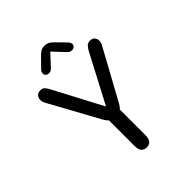

<svg xmlns="http://www.w3.org/2000/svg" viewBox="-218 -914 1054 1054"><g transform="rotate(-45 309.5 -387.0)"><path d="M306.8 9.5Q264.8 9.5 264.8 -43.7V-242.7Q254.3 -251 243.7 -270.2L85.8 -558.2Q77.3 -572.8 77.3 -589Q77.3 -603 86.7 -614.3Q96 -625.7 115 -625.7Q131.7 -625.7 141.1 -615.8Q150.5 -605.8 161.3 -584.2L307.2 -307.5L452.8 -584.7Q463.7 -606 473.8 -615.8Q484 -625.7 500.5 -625.7Q519.5 -625.7 528.2 -614.7Q536.8 -603.7 536.8 -590Q536.8 -582.2 534.5 -573.8Q532.2 -565.5 527.8 -558.5L370 -270.2Q365 -261.2 360.2 -254.4Q355.3 -247.7 349.2 -243V-43.7Q349.2 9.5 306.8 9.5ZM407.7 -704.5Q419.7 -692 419.7 -680.8Q419.7 -670.7 412.2 -664.2Q404.8 -657.8 392.8 -657.8Q382.2 -657.8 374.7 -663.6Q367.2 -669.3 358.5 -679.2L304.2 -737.3L249.7 -678.8Q240.8 -668.7 233.6 -663.2Q226.3 -657.8 215.3 -657.8Q203.7 -657.8 196.6 -664.4Q189.5 -671 189.5 -681.5Q189.5 -686.5 192.1 -692.5Q194.7 -698.5 200.5 -704.5L247.3 -752.2Q261.5 -767.7 274.1 -775.2Q286.7 -782.7 303.8 -782.7Q321.5 -782.7 334 -775.2Q346.5 -767.8 360.8 -752.2Z"/></g></svg>

Font: Sono ExtraLight
Style: Regular
Weight: 200
Designer: Tyler Finck
Foundry: Tyler Finck
Version: Version 2.112